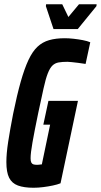

<svg xmlns="http://www.w3.org/2000/svg" viewBox="-20 -876 475 904"><path d="M138 8Q93 8 64.5 -2.5Q36 -13 23 -39Q10 -65 10 -113Q10 -153 18.5 -208.5Q27 -264 42 -341Q60 -429 77.5 -491Q95 -553 114 -593.5Q133 -634 156.5 -656Q180 -678 211.5 -687Q243 -696 285 -696Q304 -696 326.5 -693.5Q349 -691 370 -687Q391 -683 405 -677L383 -575Q366 -578 348.5 -580Q331 -582 318 -583.5Q305 -585 298 -585Q273 -585 256 -582Q239 -579 227 -567.5Q215 -556 205 -530.5Q195 -505 185 -459.5Q175 -414 160 -344Q142 -257 133 -206Q124 -155 124 -131Q124 -117 127.5 -110.5Q131 -104 137.5 -102Q144 -100 155 -100Q159 -100 163 -100.5Q167 -101 171 -101.5Q175 -102 177 -102L216 -289H184L208 -401H347L265 -13Q250 -7 228.5 -2.5Q207 2 183.5 5Q160 8 138 8ZM232 -739 196 -847 197 -856H273L302 -796L352 -856H435L434 -847L346 -739Z"/></svg>

Font: Saira UltraCondensed ExtraBold
Style: Italic
Weight: 800
Width: 1
Italic angle: -12°
Designer: Hector Gatti with collaboration of the Omnibus-Type team
Foundry: Omnibus-Type
Version: Version 1.101